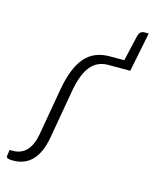

<svg xmlns="http://www.w3.org/2000/svg" viewBox="-117 -694 617 765"><g transform="rotate(15 191.5 -311.5)"><path d="M401.5 -625.5 369 -464 369.5 -463H278.5Q232.5 -463 205 -429Q177.5 -395 165 -321.5L130.5 -124Q108 3.5 9.5 3.5Q-5.5 3.5 -11.8 0.8Q-18 -2 -17.5 -8L-14 -34H0Q33 -34 55 -56.2Q77 -78.5 85.5 -125.5L119.5 -320Q127.5 -365.5 140.8 -399Q154 -432.5 173 -454.5Q192 -476.5 217.5 -487Q243 -497.5 275.5 -497.5H335L358.5 -600Q361.5 -613.5 367.5 -619.5Q373.5 -625.5 384 -625.5Z"/></g></svg>

Font: Lato Light
Style: Italic
Weight: 300
Italic angle: -7°
Designer: Lukasz Dziedzic
Foundry: tyPoland Lukasz Dziedzic
Version: Version 2.007; 2014-02-27